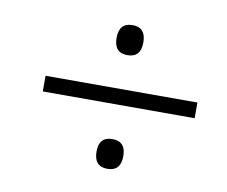

<svg xmlns="http://www.w3.org/2000/svg" viewBox="-57 -642 685 579"><g transform="rotate(10 285.5 -353.0)"><path d="M305 -481Q264 -481 264 -527Q264 -573 305 -573Q346 -573 346 -527Q346 -481 305 -481ZM73 -329V-377H538V-329ZM305 -133Q264 -133 264 -179Q264 -224 305 -224Q346 -224 346 -179Q346 -133 305 -133Z"/></g></svg>

Font: Noto Sans Light
Style: Italic
Weight: 300
Italic angle: -12°
Designer: Monotype Design Team
Foundry: Monotype Imaging Inc.
Version: Version 2.013; ttfautohint (v1.8.4.7-5d5b)